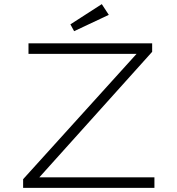

<svg xmlns="http://www.w3.org/2000/svg" viewBox="-20 -910 857 930"><path d="M92 0V-42L664 -674L677 -649H118V-700H717V-659L148 -26L131 -51H728V0ZM339 -759 321 -792 473 -890 507 -838Z"/></svg>

Font: Lexend Tera ExtraLight
Style: Regular
Weight: 250
Designer: Bonnie Shaver-Troup, Thomas Jockin
Foundry: Lexend
Version: Version 1.007